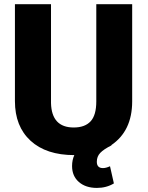

<svg xmlns="http://www.w3.org/2000/svg" viewBox="-20 -731 705 917"><path d="M611.3 -710.9V-245.6Q610.8 -105 511.2 -37.6L513.2 -37.1Q475.1 -18.1 458.7 -0.7Q442.4 16.6 442.4 41.5Q442.4 71.8 471.7 71.8Q486.3 71.8 505.4 63L523.9 145Q488.3 166.5 442.9 166.5Q389.2 166.5 356.7 138.2Q324.2 109.9 324.2 62Q324.2 33.2 335 9.8Q200.7 9.8 126 -58.8Q51.3 -127.4 51.3 -248V-710.9H223.6V-238.8Q226.6 -122.1 332 -122.1Q385.3 -122.1 412.6 -151.4Q439.9 -180.7 439.9 -246.6V-710.9Z"/></svg>

Font: Roboto
Style: Regular
Weight: 900
Designer: Google
Version: Version 2.001171; 2014